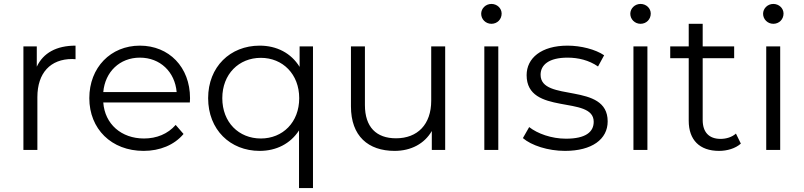

<svg xmlns="http://www.w3.org/2000/svg" viewBox="-20 -762 4085 976"><path d="M167 -423V-526H99V0H170V-268C170 -392 237 -462 347 -462C352 -462 358 -461 364 -461V-530C267 -530 200 -493 167 -423Z M946 -263C946 -421 839 -530 691 -530C543 -530 434 -419 434 -263C434 -107 546 5 710 5C793 5 866 -25 913 -81L873 -127C833 -81 776 -58 712 -58C597 -58 513 -131 505 -241H945C945 -249 946 -257 946 -263ZM691 -469C794 -469 869 -397 878 -294H505C514 -397 589 -469 691 -469Z M1503 -526V-422C1460 -492 1387 -530 1300 -530C1150 -530 1038 -422 1038 -263C1038 -103 1150 5 1300 5C1384 5 1456 -31 1500 -99V194H1571V-526ZM1306 -58C1194 -58 1110 -140 1110 -263C1110 -385 1194 -468 1306 -468C1417 -468 1501 -385 1501 -263C1501 -140 1417 -58 1306 -58Z M2172 -526V-250C2172 -130 2103 -59 1993 -59C1893 -59 1835 -116 1835 -228V-526H1764V-221C1764 -70 1852 5 1986 5C2070 5 2138 -32 2175 -96V0H2243V-526Z M2478 -641C2508 -641 2530 -664 2530 -693C2530 -720 2507 -742 2478 -742C2449 -742 2426 -719 2426 -692C2426 -664 2449 -641 2478 -641ZM2442 0H2513V-526H2442Z M2852 5C2989 5 3069 -54 3069 -145C3069 -347 2728 -240 2728 -382C2728 -432 2770 -469 2865 -469C2919 -469 2974 -456 3020 -424L3051 -481C3007 -511 2933 -530 2865 -530C2731 -530 2657 -466 2657 -380C2657 -172 2998 -280 2998 -143C2998 -91 2957 -57 2857 -57C2783 -57 2712 -83 2670 -116L2638 -60C2681 -23 2765 5 2852 5Z M3236 -641C3266 -641 3288 -664 3288 -693C3288 -720 3265 -742 3236 -742C3207 -742 3184 -719 3184 -692C3184 -664 3207 -641 3236 -641ZM3200 0H3271V-526H3200Z M3721 -83C3701 -65 3672 -56 3643 -56C3584 -56 3552 -90 3552 -152V-466H3712V-526H3552V-641H3481V-526H3387V-466H3481V-148C3481 -51 3536 5 3635 5C3676 5 3718 -7 3746 -32Z M3911 -641C3941 -641 3963 -664 3963 -693C3963 -720 3940 -742 3911 -742C3882 -742 3859 -719 3859 -692C3859 -664 3882 -641 3911 -641ZM3875 0H3946V-526H3875Z"/></svg>

Font: Montserrat Lite
Style: Regular
Weight: 400
Designer: Julieta Ulanovsky
Foundry: Julieta Ulanovsky
Version: Version 7.200;PS 007.200;hotconv 1.0.88;makeotf.lib2.5.64775